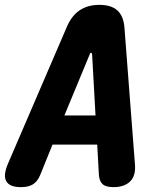

<svg xmlns="http://www.w3.org/2000/svg" viewBox="-59 -760 679 790"><path d="M206 -285H334L320 -536Q319 -543 315.5 -543Q312 -543 310 -536ZM341 -165H157L106 -39Q95 -13 76.5 -1.5Q58 10 27 10Q-19 10 -33 -14Q-47 -38 -26 -87L215 -647Q235 -695 268.5 -717.5Q302 -740 350 -740Q398 -740 423.5 -717.5Q449 -695 453 -647L496 -87Q501 -38 477 -14Q453 10 408 10Q377 10 363.5 -2Q350 -14 348 -39Z"/></svg>

Font: Maple Mono ExtraBold
Style: Italic
Weight: 800
Italic angle: -10°
Monospace: yes
Designer: subframe7536
Version: Version 7.200